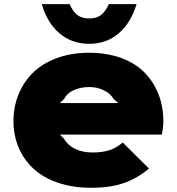

<svg xmlns="http://www.w3.org/2000/svg" viewBox="-20 -894 851 924"><path d="M267.1 -397.9H549.8L526.9 -417Q513.2 -442.9 480.7 -459Q448.2 -475.1 410.2 -475.1Q369.1 -475.1 336.2 -460.7Q303.2 -446.3 288.1 -417ZM766.1 -311Q766.1 -283.2 758.8 -246.1H268.1L288.1 -226.1Q306.2 -194.8 341.6 -177.5Q377 -160.2 424.8 -160.2Q474.1 -160.2 506.8 -171.1Q539.6 -182.1 570.8 -208L696.8 -83Q640.1 -34.7 574.5 -12.5Q508.8 9.8 419.9 9.8Q329.6 9.8 257.6 -15.1Q185.5 -40 139.4 -83.7Q93.3 -127.4 69.1 -185.3Q44.9 -243.2 44.9 -311Q44.9 -381.3 69.8 -441.4Q94.7 -501.5 140.4 -545.7Q186 -589.8 255.1 -615Q324.2 -640.1 408.2 -640.1Q495.1 -640.1 564.2 -614.5Q633.3 -588.9 676.8 -543.7Q720.2 -498.5 743.2 -439.5Q766.1 -380.4 766.1 -311ZM503.9 -874H637.2Q609.9 -783.2 550.8 -733.2Q491.7 -683.1 409.2 -683.1Q326.2 -683.1 266.8 -733.2Q207.5 -783.2 181.2 -874H314.9Q331.5 -837.4 353 -821.3Q374.5 -805.2 409.2 -805.2Q444.3 -805.2 465.6 -821.3Q486.8 -837.4 503.9 -874Z"/></svg>

Font: Sinkin Sans 900 X Black
Style: Regular
Weight: 950
Designer: Keith Bates
Foundry: K-Type
Version: Sinkin Sans (version 1.0)  by Keith Bates   •   © 2014   www